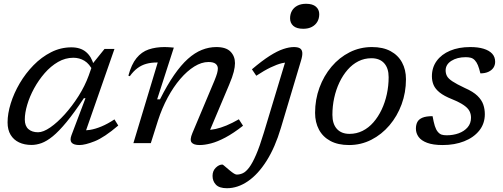

<svg xmlns="http://www.w3.org/2000/svg" viewBox="-20 -756 2654 1014"><path d="M357.5 -42 431.5 -237.5H423Q371.5 -160 331.2 -111.2Q291 -62.5 258.8 -36.2Q226.5 -10 199.2 -0.2Q172 9.5 146.5 9.5Q109 9.5 80.5 -4Q52 -17.5 36 -44Q20 -70.5 20 -109.5Q20 -156 36.8 -210Q53.5 -264 84.2 -316.2Q115 -368.5 157 -411.5Q199 -454.5 249.8 -480.2Q300.5 -506 357 -506Q405 -506 434.2 -481.5Q463.5 -457 475.5 -411.5L471 -381Q452.5 -419 426 -435Q399.5 -451 367.5 -451Q325 -451 286.5 -428.8Q248 -406.5 216 -369.8Q184 -333 160.2 -289.5Q136.5 -246 123.8 -202.8Q111 -159.5 111 -125Q111 -91 130 -74.2Q149 -57.5 181 -57.5Q208.5 -57.5 245.8 -83.2Q283 -109 322 -152.2Q361 -195.5 394.8 -248.8Q428.5 -302 448.5 -357L471.5 -422.5L532 -497.5H584.5L424 -37.5L404 -68Q426.5 -65.5 454.8 -70Q483 -74.5 516 -88.2Q549 -102 584.5 -125.5L604.5 -93Q530.5 -30 480 -10Q429.5 10 400 10Q369 10 358.2 -2.8Q347.5 -15.5 357.5 -42Z M665.5 -353.5 658 -356.5Q674 -416 700.8 -449Q727.5 -482 765 -494.8Q802.5 -507.5 849 -507.5Q857 -507.5 865 -507Q873 -506.5 881.2 -506Q889.5 -505.5 898 -504.5L810 -231.5H825Q863 -307 899.5 -359.8Q936 -412.5 972.2 -445Q1008.5 -477.5 1046 -492.5Q1083.5 -507.5 1122.5 -507.5Q1174 -507.5 1197.5 -483.2Q1221 -459 1221 -422.5Q1221 -403 1214.5 -376.8Q1208 -350.5 1190 -308L1077.5 -41.5L1069 -70Q1092 -69 1118.5 -74.8Q1145 -80.5 1175.8 -93.2Q1206.5 -106 1241.5 -126L1263.5 -92Q1212.5 -52 1170.5 -29.8Q1128.5 -7.5 1094.8 1.2Q1061 10 1034.5 10Q1002.5 10 991.8 -3.8Q981 -17.5 996 -53L1112.5 -330Q1122.5 -354.5 1126.5 -369Q1130.5 -383.5 1130.5 -394Q1130.5 -409.5 1118.8 -419Q1107 -428.5 1081 -428.5Q1044.5 -428.5 1006.2 -404.8Q968 -381 932 -339Q896 -297 865.8 -241Q835.5 -185 814.5 -120L776.5 0H684.5L813 -426Q812.5 -426 810.8 -426Q809 -426 808 -426Q778 -426 752.8 -419Q727.5 -412 706 -396Q684.5 -380 665.5 -353.5Z M1512 -659Q1512 -681.5 1521.8 -698.8Q1531.5 -716 1550.5 -726Q1569.5 -736 1596.5 -736Q1631 -736 1648.5 -720.8Q1666 -705.5 1666 -681Q1666 -658.5 1656 -641.2Q1646 -624 1627.2 -614Q1608.5 -604 1581.5 -604Q1546.5 -604 1529.2 -619.2Q1512 -634.5 1512 -659ZM1463.5 -80.5Q1433 22 1388 93.2Q1343 164.5 1289.2 201.2Q1235.5 238 1178.5 238Q1138 238 1120.2 219.2Q1102.5 200.5 1102.5 173Q1102.5 146.5 1119.5 129.8Q1136.5 113 1154.5 113Q1157 113 1167 121.8Q1177 130.5 1192 143Q1207 155.5 1216 160.8Q1225 166 1230.5 166Q1247 166 1263 158.5Q1279 151 1296 128.5Q1313 106 1332.2 61.8Q1351.5 17.5 1373.5 -55.5L1494 -454.5L1512 -427Q1494 -428.5 1468.5 -422.2Q1443 -416 1409.5 -400Q1376 -384 1333.5 -356L1310.5 -390Q1363.5 -435 1404 -460.8Q1444.5 -486.5 1476 -497Q1507.5 -507.5 1532 -507.5Q1553 -507.5 1564 -500.8Q1575 -494 1576.5 -478.2Q1578 -462.5 1569.5 -435Z M1944.5 -507.5Q2002.5 -507.5 2042.5 -486Q2082.5 -464.5 2103.2 -426.2Q2124 -388 2124 -337.5Q2124 -267.5 2101 -205Q2078 -142.5 2036.8 -94Q1995.5 -45.5 1941 -17.8Q1886.5 10 1823.5 10Q1765 10 1725 -11.5Q1685 -33 1664.5 -71.5Q1644 -110 1644 -160Q1644 -230 1667 -292.8Q1690 -355.5 1731 -404Q1772 -452.5 1826.5 -480Q1881 -507.5 1944.5 -507.5ZM1826 -49Q1863 -49 1895 -65Q1927 -81 1952.2 -110Q1977.5 -139 1995.5 -177Q2013.5 -215 2023 -258.8Q2032.5 -302.5 2032.5 -348.5Q2032.5 -396 2008.8 -422.2Q1985 -448.5 1941.5 -448.5Q1904.5 -448.5 1872.8 -432.5Q1841 -416.5 1815.8 -387.5Q1790.5 -358.5 1772.5 -320.5Q1754.5 -282.5 1745 -239Q1735.5 -195.5 1735.5 -149.5Q1735.5 -101.5 1759.2 -75.2Q1783 -49 1826 -49Z M2264.5 -142.5Q2270.5 -109.5 2276.5 -90.5Q2282.5 -71.5 2292 -60Q2301.5 -48.5 2312.2 -45Q2323 -41.5 2339 -41.5Q2373.5 -41.5 2402.8 -52.2Q2432 -63 2449.8 -83.8Q2467.5 -104.5 2467.5 -134.5Q2467.5 -153.5 2459.5 -169.2Q2451.5 -185 2429.8 -200.2Q2408 -215.5 2366.5 -232.5Q2325 -249 2302 -267.5Q2279 -286 2270 -307Q2261 -328 2261 -353Q2261 -399.5 2286.2 -434.2Q2311.5 -469 2357 -488.2Q2402.5 -507.5 2464 -507.5Q2505 -507.5 2534.2 -498.5Q2563.5 -489.5 2579.2 -472.5Q2595 -455.5 2595 -429.5Q2595 -412 2585.8 -398.2Q2576.5 -384.5 2559 -376.5Q2541.5 -368.5 2517 -368.5Q2510.5 -395.5 2503.8 -411.8Q2497 -428 2487.5 -438Q2478.5 -447.5 2467 -450.8Q2455.5 -454 2439.5 -454Q2394.5 -454 2364 -434.8Q2333.5 -415.5 2333.5 -384Q2333.5 -368 2340.5 -354.5Q2347.5 -341 2369.2 -326.5Q2391 -312 2434.5 -291.5Q2479 -272 2501.5 -250Q2524 -228 2532.2 -204Q2540.5 -180 2540.5 -153Q2540.5 -103 2511 -66.2Q2481.5 -29.5 2431.2 -9.8Q2381 10 2318 10Q2267 10 2235.8 -1.8Q2204.5 -13.5 2190.5 -33.2Q2176.5 -53 2176.5 -76.5Q2176.5 -97 2184.2 -111.8Q2192 -126.5 2211.2 -134.5Q2230.5 -142.5 2264.5 -142.5Z"/></svg>

Font: Newsreader 8pt
Style: Italic
Weight: 400
Italic angle: -17°
Version: Version 1.003